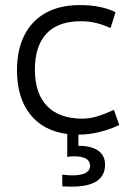

<svg xmlns="http://www.w3.org/2000/svg" viewBox="-20 -507 493 739"><path d="M384.3 127Q384.3 211.4 255.4 211.4Q237.3 211.4 219.7 210V165Q242.7 168 257.8 168Q326.7 168 326.7 130.9Q326.7 94.7 264.6 94.7Q252.4 94.7 238.8 96.7V8.8Q146 -3.4 95.7 -67.4Q45.4 -131.3 45.4 -236.8Q45.4 -314.5 73.7 -371.1Q102.1 -427.7 156.7 -457.8Q211.4 -487.8 288.1 -487.3Q326.7 -487.8 363 -480.5Q399.4 -473.1 424.8 -460L405.3 -398.9Q380.9 -410.6 351.8 -418Q322.8 -425.3 291.5 -425.3Q203.1 -425.3 158.7 -377.4Q114.3 -329.6 114.3 -239.3Q114.3 -146.5 161.6 -98.4Q209 -50.3 297.4 -50.3Q324.2 -50.3 352.3 -58.6Q380.4 -66.9 418.5 -84L439 -25.9Q402.3 -8.3 361.6 1.5Q320.8 11.2 281.7 11.2V54.2Q331.5 54.2 357.9 72.8Q384.3 91.3 384.3 127Z"/></svg>

Font: Selawik Semilight
Style: Regular
Weight: 300
Designer: Aaron Bell
Foundry: Microsoft Corporation
Version: Version 1.01